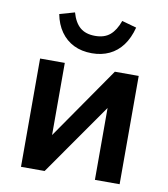

<svg xmlns="http://www.w3.org/2000/svg" viewBox="-83 -810 772 880"><g transform="rotate(10 303.0 -370.0)"><path d="M74 0V-504H189V-148H175L422 -504H533V0H418V-356H433L184 0ZM303 -569Q255 -569 218.5 -587Q182 -605 158 -639Q134 -673 125 -720L195 -740Q208 -694 234 -672Q260 -650 304 -650Q347 -650 373 -672Q399 -694 415 -739L483 -720Q470 -670 445 -636.5Q420 -603 384 -586Q348 -569 303 -569Z"/></g></svg>

Font: Nunitoga
Style: Bold
Weight: 700
Designer: Vernon Adams
Foundry: Vernon Adams
Version: Version 1.0